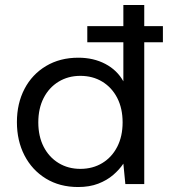

<svg xmlns="http://www.w3.org/2000/svg" viewBox="-20 -740 715 772"><path d="M331 -570V-635H635V-570ZM294 12Q220 12 164.5 -22Q109 -56 78.5 -115Q48 -174 48 -249Q48 -324 78.5 -382.5Q109 -441 165 -474.5Q221 -508 295 -508Q356 -508 403.5 -483Q451 -458 476 -413V-720H560V0H484L476 -82Q460 -58 435 -36.5Q410 -15 375 -1.5Q340 12 294 12ZM303 -61Q353 -61 391.5 -84.5Q430 -108 451.5 -150Q473 -192 473 -248Q473 -304 451.5 -346Q430 -388 391.5 -411.5Q353 -435 303 -435Q254 -435 215.5 -411.5Q177 -388 155.5 -346Q134 -304 134 -248Q134 -192 155.5 -150Q177 -108 215.5 -84.5Q254 -61 303 -61Z"/></svg>

Font: DM Sans 24pt
Style: Regular
Weight: 400
Designer: Colophon Foundry, Jonny Pinhorn
Foundry: Colophon Foundry
Version: Version 4.004;gftools[0.9.30]